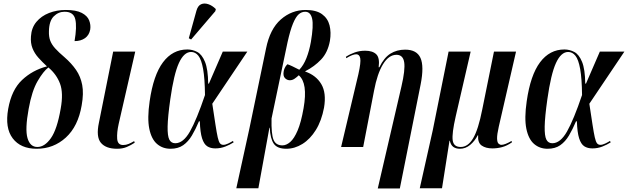

<svg xmlns="http://www.w3.org/2000/svg" viewBox="-20 -826 3529 1079"><path d="M186 10Q96 10 51.5 -48.5Q7 -107 26 -214Q45 -321 104 -376.5Q163 -432 244 -453Q217 -478 195.5 -502Q174 -526 162.5 -555Q151 -584 154 -622Q157 -670 184.5 -703Q212 -736 255.5 -753Q299 -770 349 -770Q408 -770 439.5 -753.5Q471 -737 481 -711.5Q491 -686 487 -660Q481 -628 457.5 -611.5Q434 -595 399 -595Q413 -676 403 -718Q393 -760 343 -760Q308 -760 282 -734Q256 -708 255 -650Q254 -619 262.5 -597Q271 -575 290.5 -553.5Q310 -532 343 -504Q382 -470 407.5 -433Q433 -396 442 -348.5Q451 -301 439 -234Q419 -116 350 -53Q281 10 186 10ZM190 0Q231 0 266 -49.5Q301 -99 321 -215Q337 -303 317.5 -355.5Q298 -408 252 -447Q224 -426 191.5 -370.5Q159 -315 141 -214Q120 -100 134.5 -50Q149 0 190 0Z M638 10Q575 10 547 -23.5Q519 -57 536 -137L616 -536H740L647 -130Q636 -81 638.5 -46Q641 -11 672 -11Q688 -11 702.5 -17Q717 -23 734 -33L737 -24Q716 -10 692.5 0Q669 10 638 10Z M938 10Q894 10 862.5 -17Q831 -44 819 -102.5Q807 -161 821 -257Q842 -404 896 -476Q950 -548 1033 -548Q1062 -548 1088.5 -534Q1115 -520 1132 -478.5Q1149 -437 1150 -356H1154L1232 -536H1370L1173 -243Q1184 -170 1191 -124.5Q1198 -79 1203.5 -54.5Q1209 -30 1216 -21Q1223 -12 1235 -12Q1247 -12 1262.5 -19.5Q1278 -27 1289 -34L1293 -26Q1273 -13 1246.5 -2.5Q1220 8 1190 8Q1163 8 1144.5 -4Q1126 -16 1115.5 -49Q1105 -82 1103 -144H1098Q1079 -99 1058.5 -64.5Q1038 -30 1009.5 -10Q981 10 938 10ZM965 -21Q1010 -21 1047.5 -87Q1085 -153 1132 -292Q1131 -385 1121.5 -438Q1112 -491 1095 -512.5Q1078 -534 1054 -534Q1014 -534 985.5 -472Q957 -410 937 -268Q923 -169 922 -115.5Q921 -62 931.5 -41.5Q942 -21 965 -21ZM1054 -604 1041 -611 1084 -766Q1092 -794 1110 -802Q1128 -810 1150.5 -802.5Q1173 -795 1193 -775L1190 -763Z M1308 232 1381 -101 1475 -553Q1497 -663 1558 -716.5Q1619 -770 1698 -770Q1757 -770 1789.5 -746.5Q1822 -723 1832 -683.5Q1842 -644 1834 -596Q1822 -531 1784.5 -491.5Q1747 -452 1696 -426L1695 -424Q1756 -403 1785.5 -353.5Q1815 -304 1801 -221Q1787 -147 1755 -95.5Q1723 -44 1679.5 -17Q1636 10 1589 10Q1538 10 1518.5 -18.5Q1499 -47 1496 -108H1494L1432 232ZM1567 -9Q1589 -9 1611 -28Q1633 -47 1652.5 -92.5Q1672 -138 1686 -218Q1711 -359 1659 -403Q1649 -393 1636 -384Q1623 -375 1609 -375Q1593 -375 1581.5 -387Q1570 -399 1574 -423Q1575 -432 1580 -443.5Q1585 -455 1595 -465Q1605 -462 1623 -453.5Q1641 -445 1662 -434Q1686 -459 1702 -499.5Q1718 -540 1727 -590Q1743 -683 1734 -721.5Q1725 -760 1695 -760Q1675 -760 1658.5 -745.5Q1642 -731 1626.5 -693.5Q1611 -656 1596 -589L1506 -160Q1504 -73 1517 -41Q1530 -9 1567 -9Z M2103 233 2236 -340Q2258 -434 2251.5 -476Q2245 -518 2208 -518Q2165 -518 2132.5 -465Q2100 -412 2082 -316L2021 0H1897L1994 -409Q2009 -476 2004.5 -498.5Q2000 -521 1982 -521Q1962 -521 1926 -499L1924 -507Q1947 -522 1974 -531.5Q2001 -541 2032 -541Q2074 -541 2094.5 -521Q2115 -501 2108 -448H2112Q2138 -502 2174 -524.5Q2210 -547 2257 -547Q2322 -547 2343 -500.5Q2364 -454 2344 -352L2227 233Z M2339 232 2412 -94 2501 -536H2625L2541 -172Q2519 -76 2524 -38Q2529 0 2569 0Q2610 0 2639 -49Q2668 -98 2690 -210L2756 -536H2880L2783 -114Q2773 -70 2773.5 -48Q2774 -26 2781.5 -19Q2789 -12 2798 -12Q2817 -12 2855 -34L2857 -26Q2828 -6 2801 1Q2774 8 2747 8Q2710 8 2687 -8Q2664 -24 2667 -66H2665Q2648 -33 2622 -11.5Q2596 10 2565 10Q2542 10 2527.5 -0.5Q2513 -11 2508 -35H2506L2464 232Z M3057 10Q3013 10 2981.5 -17Q2950 -44 2938 -102.5Q2926 -161 2940 -257Q2961 -404 3015 -476Q3069 -548 3152 -548Q3181 -548 3207.5 -534Q3234 -520 3251 -478.5Q3268 -437 3269 -356H3273L3351 -536H3489L3292 -243Q3303 -170 3310 -124.5Q3317 -79 3322.5 -54.5Q3328 -30 3335 -21Q3342 -12 3354 -12Q3366 -12 3381.5 -19.5Q3397 -27 3408 -34L3412 -26Q3392 -13 3365.5 -2.5Q3339 8 3309 8Q3282 8 3263.5 -4Q3245 -16 3234.5 -49Q3224 -82 3222 -144H3217Q3198 -99 3177.5 -64.5Q3157 -30 3128.5 -10Q3100 10 3057 10ZM3084 -21Q3129 -21 3166.5 -87Q3204 -153 3251 -292Q3250 -385 3240.5 -438Q3231 -491 3214 -512.5Q3197 -534 3173 -534Q3133 -534 3104.5 -472Q3076 -410 3056 -268Q3042 -169 3041 -115.5Q3040 -62 3050.5 -41.5Q3061 -21 3084 -21Z"/></svg>

Font: Noto Serif Display ExtraCondensed SemiBold
Style: Italic
Weight: 600
Width: 2
Italic angle: -12°
Designer: Monotype Design Team
Foundry: Monotype Imaging Inc.
Version: Version 2.009